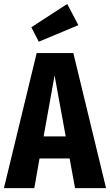

<svg xmlns="http://www.w3.org/2000/svg" viewBox="-29 -965 564 985"><path d="M373 -835.9 169.9 -751 131.8 -825.2 315.9 -944.8ZM356 0 328.1 -151.9H173.8L147 0H-8.8L159.2 -692.9H347.2L515.1 0ZM194.8 -265.1H308.1L251 -578.1Z"/></svg>

Font: Fira Sans Compressed
Style: Bold
Weight: 700
Width: 1
Designer: Carrois Corporate & Edenspiekermann AG
Foundry: Carrois Corporate GbR & Edenspiekermann AG
Version: Version 4.203;PS 004.203;hotconv 1.0.88;makeotf.lib2.5.64775